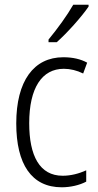

<svg xmlns="http://www.w3.org/2000/svg" viewBox="-20 -785 414 815"><path d="M356 -757V-765H291C264 -718 226 -666 186 -617V-606H221C264 -644 326 -713 356 -757ZM242 10C279 10 318 1 346 -14V-62C315 -48 281 -39 246 -39C148 -39 104 -124 104 -262C104 -412 158 -493 251 -493C278 -493 307 -486 333 -473L350 -519C323 -534 289 -542 249 -542C123 -542 49 -441 49 -261C49 -88 114 10 242 10Z"/></svg>

Font: Noto Sans Kannada Condensed Light
Style: Regular
Weight: 300
Width: 3
Designer: Jelle Bosma - Monotype Design Team
Foundry: Monotype Imaging Inc.
Version: Version 2.005